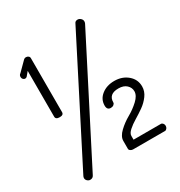

<svg xmlns="http://www.w3.org/2000/svg" viewBox="-185 -898 989 1053"><g transform="rotate(-30 309.5 -371.0)"><path d="M352 -286Q352 -326 384.5 -351.5Q417 -377 465 -377Q515 -377 549 -348Q583 -319 583 -275Q583 -244 563.5 -217.5Q544 -191 517 -172Q490 -153 462.5 -136.5Q435 -120 415.5 -102.5Q396 -85 396 -69V-45H569Q576 -45 581.5 -38.5Q587 -32 587 -23Q587 -14 581.5 -7Q576 0 569 0H367Q359 0 351.5 -5Q344 -10 344 -17V-67Q344 -95 373.5 -123Q403 -151 438.5 -171Q474 -191 503.5 -218.5Q533 -246 533 -273Q533 -296 515 -313Q497 -330 464 -330Q402 -330 402 -277Q402 -270 394.5 -264Q387 -258 376 -258Q352 -258 352 -286ZM82 -372V-662L61 -637Q56 -632 49 -632Q42 -632 36.5 -638Q31 -644 31 -652Q31 -665 41 -671L96 -726Q102 -732 110 -732Q119 -732 125.5 -727Q132 -722 132 -714V-372Q132 -354 108 -354Q82 -354 82 -372ZM459 -769Q469 -769 478 -761Q487 -753 487 -742Q487 -735 484 -729L105 12Q98 27 81 27Q71 27 63 19.5Q55 12 55 2Q55 -4 58 -10L439 -757Q444 -769 459 -769Z"/></g></svg>

Font: Dosis
Style: Book
Weight: 400
Designer: EdgarTolentino, PabloImpallari, IginoMarini
Foundry: EdgarTolentino, PabloImpallari, IginoMarini
Version: Version 1.007